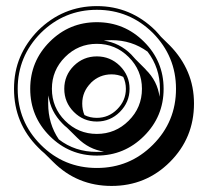

<svg xmlns="http://www.w3.org/2000/svg" viewBox="-20 -718 689 636"><path d="M300.8 -214.8Q307.1 -214.8 313 -215.1Q318.8 -215.3 324.7 -215.8Q274.4 -223.1 236.3 -261.2L202.1 -294.9Q193.8 -301.3 186.5 -309.1Q167 -329.1 155.5 -351.8Q144 -374.5 140.6 -401.9Q139.6 -395 139.6 -388.4Q139.6 -381.8 139.6 -375Q139.6 -308.1 174.8 -256.3Q228.5 -214.8 300.8 -214.8ZM462.4 -487.8Q502 -449.2 508.3 -397.5Q509.8 -410.6 509.8 -423.8Q509.8 -493.2 468.8 -546.9Q416.5 -585 349.6 -585Q335.9 -585 323.7 -583.5Q376 -576.2 414.6 -537.6Q421.9 -529.8 428.7 -522L462.9 -487.8ZM300.8 -327.6Q339.8 -327.6 368.2 -356Q397 -384.8 397 -423.8Q397 -444.8 388.2 -463.4Q370.1 -471.7 349.6 -471.7Q309.6 -471.7 280.8 -443.4H281.2Q252.4 -414.6 252.4 -375Q252.4 -364.7 254.2 -355.2Q255.9 -345.7 259.8 -336.9Q277.8 -327.6 300.8 -327.6ZM127.4 -210Q116.2 -219.2 106.4 -229.5Q26.4 -309.6 26.4 -423.8Q26.4 -481 46.6 -528.8Q66.9 -576.7 106.4 -617.2Q188.5 -697.8 300.8 -697.8Q412.6 -697.8 494.6 -617.2Q499.5 -611.8 504.2 -606.7Q508.8 -601.6 513.2 -596.2L542.5 -567.4Q582 -526.9 602.3 -479Q622.6 -431.2 622.6 -375Q622.6 -261.2 543 -181.6Q463.4 -102.1 349.6 -102.1Q235.8 -102.1 156.2 -181.6ZM300.8 -202.6Q209.5 -202.6 144.8 -267.3Q80.1 -332 80.1 -423.8Q80.1 -515.1 144.8 -579.8Q209.5 -644.5 300.8 -644.5Q392.1 -644.5 457 -579.8Q522 -515.1 522 -423.8Q522 -332 457 -267.3Q392.1 -202.6 300.8 -202.6ZM300.8 -274.4Q362.3 -274.4 406.2 -318.1Q450.2 -361.8 450.2 -423.8Q450.2 -485.4 406.2 -529.1Q362.3 -572.8 300.8 -572.8Q239.3 -572.8 195.6 -529.1Q151.9 -485.4 151.9 -423.8Q151.9 -361.8 195.6 -318.1Q239.3 -274.4 300.8 -274.4ZM300.8 -315.4Q256.3 -315.4 224.6 -347.2Q192.9 -378.9 192.9 -423.8Q192.9 -468.3 224.6 -500Q256.3 -531.2 300.8 -531.2Q345.2 -531.2 377 -500Q409.2 -467.8 409.2 -423.8Q409.2 -379.4 377 -347.2Q345.2 -315.4 300.8 -315.4ZM300.8 -161.6Q409.7 -161.6 486.3 -238.3Q563 -314.9 563 -423.8Q563 -531.2 486.3 -608.9Q408.7 -685.5 300.8 -685.5Q192.9 -685.5 115.2 -608.9Q38.6 -531.2 38.6 -423.8Q38.6 -314.9 115.2 -238.3Q191.9 -161.6 300.8 -161.6Z"/></svg>

Font: Gondrin
Style: Regular
Weight: 400
Designer: Peter Wiegel, original typeface by Carl Albert Fahrenwaldt 1901
Foundry: Peter Wiegel
Version: Version 1.000 2010 initial release